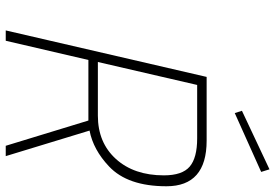

<svg xmlns="http://www.w3.org/2000/svg" viewBox="-165 -794 959 669"><g transform="rotate(90 314.5 -459.5)"><path d="M629 -560Q629 -425 560 -360Q502 -305 435 -292L524 0H488L400 -288H189L122 0H86L248 -700H470Q629 -700 629 -560ZM591 -551Q591 -615 560.5 -641Q530 -667 462 -667H276L196 -321H383Q477 -321 534 -384Q591 -447 591 -551ZM374 -798 366 -823 570 -919 579 -890Z"/></g></svg>

Font: Titillium Web ExtraLight
Style: Italic
Weight: 275
Italic angle: -13°
Version: Version 1.002;PS 57.000;hotconv 1.0.70;makeotf.lib2.5.55311